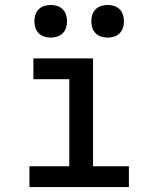

<svg xmlns="http://www.w3.org/2000/svg" viewBox="-20 -756 640 776"><path d="M99 0V-84H260V-436H115V-520H356V-84H501V0ZM415 -604Q402 -604 389 -608Q376 -612 366.5 -621.5Q357 -631 353 -644Q349 -657 349 -670Q349 -683 353 -696Q357 -709 366.5 -718.5Q376 -728 389 -732Q402 -736 415 -736Q428 -736 441 -732Q454 -728 463.5 -718.5Q473 -709 477 -696Q481 -683 481 -670Q481 -657 477 -644Q473 -631 463.5 -621.5Q454 -612 441 -608Q428 -604 415 -604ZM185 -604Q172 -604 159 -608Q146 -612 136.5 -621.5Q127 -631 123 -644Q119 -657 119 -670Q119 -683 123 -696Q127 -709 136.5 -718.5Q146 -728 159 -732Q172 -736 185 -736Q198 -736 211 -732Q224 -728 233.5 -718.5Q243 -709 247 -696Q251 -683 251 -670Q251 -657 247 -644Q243 -631 233.5 -621.5Q224 -612 211 -608Q198 -604 185 -604Z"/></svg>

Font: Iosevka Fixed Curly Md Ex
Style: Regular
Weight: 500
Width: 7
Monospace: yes
Designer: Belleve Invis
Foundry: Belleve Invis
Version: Version 30.1.2